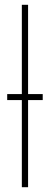

<svg xmlns="http://www.w3.org/2000/svg" viewBox="-20 -780 208 800"><path d="M71 0V-363H10V-388H71V-760H97V-388H158V-363H97V0Z"/></svg>

Font: Noto Sans ExtraCondensed Thin
Style: Regular
Weight: 100
Width: 2
Designer: Monotype Design Team
Foundry: Monotype Imaging Inc.
Version: Version 2.013; ttfautohint (v1.8.4.7-5d5b)